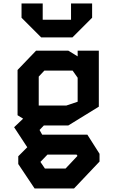

<svg xmlns="http://www.w3.org/2000/svg" viewBox="-20 -836 640 1088"><path d="M249 40H414L419 47.5L351.5 119H234.5L209 81.5ZM199.5 -402 231.5 -436H391.5L420 -395.5V-259.5L356 -238H199.5ZM367 -125 540 -231.5V-549H420V-516.5L367 -549H184.5L79.5 -439.5V-183L111 -163.5L60 -115L134.5 -1.5L83.5 49.5V93.5L176 232H399.5L544 79.5V35.5L475 -73H219L204 -99.5L228.5 -125ZM102 -735.5V-816.5H222V-724H382.5V-816.5H502V-735.5L390.5 -624H213.5Z"/></svg>

Font: Kode
Style: Regular
Weight: 400
Monospace: yes
Designer: Isa Ozler
Foundry: Kadena LLC
Version: Version 1.000;gftools[0.9.28]